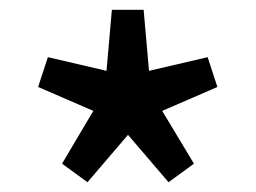

<svg xmlns="http://www.w3.org/2000/svg" viewBox="-20 -821 524 393"><path d="M159 -448 242 -545 325 -448 377 -486 312 -594 425 -643 405 -704 285 -676 274 -801H209L198 -676L78 -704L58 -643L171 -594L107 -486Z"/></svg>

Font: GenYoGothic2 TW M
Style: Regular
Weight: 500
Version: Version 2.100;PS 2.1;hotconv 16.6.51;makeotf.lib2.5.65220 DE